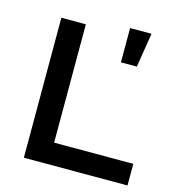

<svg xmlns="http://www.w3.org/2000/svg" viewBox="-107 -816 840 909"><g transform="rotate(15 312.5 -361.5)"><path d="M419 -555V-723H524L497 -555ZM92 0V-686H212V-106H600V0Z"/></g></svg>

Font: Archivo SemiExpanded Medium
Style: Regular
Weight: 500
Width: 6
Designer: Hector Gatti
Foundry: Omnibus-Type
Version: Version 2.001; ttfautohint (v1.8.3)